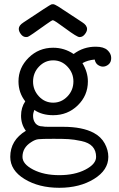

<svg xmlns="http://www.w3.org/2000/svg" viewBox="-20 -664 565 913"><path d="M28.8 82Q28.8 2.9 103 -42Q80.1 -72.8 80.1 -113.8Q80.1 -152.8 100.1 -182.1Q67.9 -223.1 67.9 -276.9Q67.9 -341.8 116 -389.4Q164.1 -437 232.9 -437Q286.1 -437 330.1 -407.2Q377 -442.4 436 -441.9Q473.1 -441.9 491 -425.5Q508.8 -409.2 508.8 -388.2Q508.8 -368.2 496.3 -357.7Q483.9 -347.2 469.2 -347.2Q458 -347.2 446 -355Q434.1 -362.8 430.2 -380.9Q397 -377.9 372.1 -363.8Q397.9 -320.8 397.9 -276.9Q397.9 -210 349.9 -163.1Q301.8 -116.2 232.9 -116.2Q179.7 -116.2 143.1 -141.1Q137.2 -126 137.2 -112.8Q137.2 -91.8 148.9 -77.1Q161.1 -63 182.1 -63Q189.9 -61 210.9 -61H280.8Q371.6 -61 425.8 -32.2Q460.9 -13.2 478 18.3Q495.1 49.8 495.1 82Q495.1 145 427 187Q358.9 229 262 229Q165 229 96.9 187.5Q28.8 146 28.8 82ZM69.3 -526.9Q69.3 -543 91.3 -557.1Q217.3 -641.1 224.1 -643.1Q227.1 -644 231.4 -644H232.4Q239.3 -644 256.3 -633.5Q273.4 -623 371.1 -558.1Q394 -543.9 394 -525.9Q394 -514.6 383.5 -501.2Q373 -487.8 359.4 -487.8H357.4Q346.2 -487.8 292.2 -527.8Q238.3 -567.9 231.4 -567.9Q226.6 -567.9 200.2 -548.8Q121.1 -491.7 112.3 -488.8Q108.4 -487.8 104 -487.8Q89.8 -487.8 79.6 -501.2Q69.3 -514.6 69.3 -526.9ZM86.9 82Q86.9 116.2 137.9 142.6Q189 168.9 262 168.9Q335 168.9 386 142.6Q437 116.2 437 82Q437 52.2 419.9 33.2Q402.8 14.2 366.9 6.6Q331.1 -1 305.9 -2.4Q280.8 -3.9 234.9 -3.9Q177.7 -3.9 161.9 -2Q146 0 127.9 12.2Q86.9 38.1 86.9 82ZM137.2 -275.9Q137.2 -235.8 165 -205.8Q192.9 -175.8 232.9 -175.8Q272 -175.8 300.5 -205.3Q329.1 -234.9 329.1 -276.9Q329.1 -316.9 301 -346.9Q272.9 -377 232.9 -377Q193.8 -377 165.5 -347.4Q137.2 -317.9 137.2 -275.9Z"/></svg>

Font: CMU Typewriter Text Variable Width
Style: Medium
Weight: 500
Version: Version 0.7.0